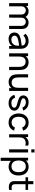

<svg xmlns="http://www.w3.org/2000/svg" viewBox="2304 -3098 1043 5692"><g transform="rotate(90 2826.0 -251.5)"><path d="M839.5 -346 838.5 0H746L747 -340.5Q747 -388.5 739 -414Q730.5 -441 705 -463.5Q689.5 -478 669 -486.5Q648.5 -495 626 -495Q597.5 -495 572.8 -483.5Q548 -472 531 -451Q514.5 -430 508.8 -408.2Q503 -386.5 503 -357.5V-346L502 0H409.5L410.5 -340.5Q410.5 -388.5 402.5 -414Q395 -440 368.5 -463.5Q353 -478 332.5 -486.5Q312 -495 289.5 -495Q261 -495 236.2 -483.5Q211.5 -472 195 -451Q178 -430 172.2 -408.2Q166.5 -386.5 166.5 -357.5V0H73V-562.5H156V-502Q184.5 -538 225.5 -557.5Q266.5 -577 313.5 -577Q349.5 -577 383.5 -566Q417.5 -555 441.5 -533.5Q465.5 -512.5 481.5 -484.5L485.5 -491.5Q499 -512 517 -528Q535 -544 556.2 -554.8Q577.5 -565.5 601.2 -571.2Q625 -577 650 -577Q686 -577 720 -566Q754 -555 778 -533.5Q817 -499 828.5 -457Q839.5 -417.5 839.5 -346Z M1343.5 0V-85.5Q1305 -31.5 1253.5 -8Q1202 15.5 1129 15.5Q1046.5 15.5 995 -31Q943.5 -78 943.5 -155Q943.5 -209.5 966.8 -248Q990 -286.5 1042.5 -312.5Q1081 -330 1129.5 -340.5Q1154.5 -346 1188.5 -351.5Q1222.5 -357 1266.5 -363.5L1332 -373Q1330 -430 1293 -459.8Q1256 -489.5 1195.5 -489.5Q1148 -489.5 1108.8 -474.5Q1069.5 -459.5 1037.5 -421L979 -483.5Q1022.5 -533 1078.2 -555.5Q1134 -578 1205 -578Q1248.5 -578 1288.5 -563.2Q1328.5 -548.5 1357 -523Q1426 -465 1426 -343.5V0ZM1333.5 -297Q1263.5 -286 1218.5 -278Q1173.5 -270 1152 -264.5Q1100.5 -254 1068.5 -228Q1036.5 -202 1036.5 -163.5Q1036.5 -120.5 1067.5 -92.5Q1099 -65.5 1147 -65.5Q1202.5 -65.5 1245.5 -88.2Q1288.5 -111 1311.5 -153Q1325.5 -180 1329.5 -210Q1331.5 -225.5 1332.5 -247Q1333.5 -268.5 1333.5 -297Z M2056 -273V0H1962.5V-270Q1962.5 -338.5 1950 -385Q1937.5 -431.5 1903 -458.5Q1864.5 -489.5 1805 -489.5Q1748.5 -489.5 1710.5 -456.5Q1673 -424 1661.5 -365.5Q1655 -340 1655 -288.5V0H1561.5V-562.5H1644.5V-489.5Q1648.5 -496 1654 -502.2Q1659.5 -508.5 1666.5 -515.5Q1693.5 -544 1730.8 -559Q1768 -574 1808.5 -576Q1812 -576.5 1817.5 -576.8Q1823 -577 1831 -577Q1917 -577 1975 -528Q2025 -487.5 2041 -424.5Q2056.5 -361.5 2056 -273Z M2676 -562.5V0H2592.5V-73Q2586 -64.5 2580.8 -58.2Q2575.5 -52 2570.5 -47Q2543.5 -18.5 2506 -3.5Q2468.5 11.5 2429 13.5Q2425 14 2419.5 14.2Q2414 14.5 2406 14.5Q2320 14.5 2262 -34.5Q2211.5 -75 2196 -138Q2180 -201 2181 -289.5V-562.5H2274.5V-292.5Q2274.5 -225 2287 -178Q2299.5 -131 2334 -104Q2372 -74 2427 -74Q2490 -74 2527 -107.5Q2564.5 -138.5 2576 -197Q2582 -223 2582 -275V-562.5Z M3169.5 -393.5Q3148.5 -446 3107.2 -471Q3066 -496 3011 -496Q2964 -496 2928.5 -475.5Q2893.5 -455.5 2893.5 -424Q2893.5 -409.5 2898.8 -398.8Q2904 -388 2914.5 -379.8Q2925 -371.5 2940.8 -365.2Q2956.5 -359 2977.5 -353Q2996.5 -347.5 3024.5 -339.8Q3052.5 -332 3090 -322Q3167.5 -301 3213.5 -258Q3260 -215 3260 -152Q3260 -115 3239.5 -78.5Q3219 -42 3186 -23Q3128 15.5 3034 15.5Q2978 15.5 2933 0.2Q2888 -15 2851.5 -51Q2808 -95.5 2790 -154L2874.5 -179Q2890.5 -133.5 2917 -109.5Q2959.5 -67.5 3034 -67.5Q3063 -67.5 3092 -74Q3121.5 -80.5 3139 -92.5Q3172.5 -114 3172.5 -153Q3172.5 -186 3146 -203.5Q3120 -220.5 3066 -236.5Q3019 -249.5 2988.5 -258.2Q2958 -267 2943.5 -272Q2909 -284.5 2885 -296.5Q2861 -308.5 2843.5 -327Q2825.5 -345 2816.2 -371Q2807 -397 2807 -421Q2807 -465.5 2833 -502Q2859 -538.5 2900.5 -557.5Q2951.5 -578 3011 -578Q3086.5 -578 3140 -551Q3181 -531 3212.5 -493.5Q3244.5 -457 3258 -415.5Z M3761 -387.5Q3751.5 -410.5 3736.5 -430.8Q3721.5 -451 3702.5 -463.5Q3665 -490.5 3612 -490.5Q3571.5 -490.5 3538.2 -475.5Q3505 -460.5 3482.5 -430Q3442 -376.5 3442 -281Q3442 -186.5 3482.5 -133.5Q3505 -103.5 3538.2 -88.2Q3571.5 -73 3612 -73Q3667.5 -73 3704.5 -99Q3738 -122.5 3759 -171L3852.5 -147Q3839 -110.5 3816 -79.2Q3793 -48 3763 -27Q3746.5 -15.5 3729.5 -7.5Q3712.5 0.5 3694.2 5.8Q3676 11 3655.8 13.2Q3635.5 15.5 3612 15.5Q3479 15.5 3408 -76Q3345 -157.5 3343 -281Q3345.5 -409 3408 -486.5Q3447 -533.5 3497 -555.8Q3547 -578 3613 -578Q3655.5 -578 3689 -569.8Q3722.5 -561.5 3754.5 -541.5Q3790.5 -520 3815.8 -487Q3841 -454 3852.5 -414.5Z M4296.5 -565.5V-478Q4253.5 -494 4209 -490.5Q4176 -489.5 4148.8 -478.5Q4121.5 -467.5 4102.5 -449Q4070.5 -419 4061.5 -379.5Q4052.5 -340.5 4052.5 -276V0H3959V-562.5H4042V-480Q4060.5 -511 4092.5 -535.5Q4145.5 -578 4224.5 -578Q4262.5 -578 4296.5 -565.5Z M4498.5 -753V-657.5H4406V-753ZM4498.5 -562.5V0H4406V-562.5Z M5182 -282.5Q5182 -154 5119.5 -75Q5102 -53 5080.2 -36.2Q5058.5 -19.5 5033.5 -8Q5008.5 3.5 4980.8 9.5Q4953 15.5 4924.5 15.5Q4871.5 15.5 4826.5 -1.5Q4781.5 -18.5 4748.5 -53V250H4655V-562.5H4738V-499Q4772.5 -536.5 4821.5 -557.2Q4870.5 -578 4924.5 -578Q4983.5 -578 5034.2 -555.2Q5085 -532.5 5119.5 -488.5Q5152 -448 5167 -394.2Q5182 -340.5 5182 -282.5ZM5083 -282.5Q5083 -379.5 5043.5 -431.5Q5021 -463 4987.2 -478.5Q4953.5 -494 4910 -494Q4870.5 -494 4837.5 -479.5Q4804.5 -465 4782 -436.5Q4738 -381.5 4738 -282.5Q4738 -235.5 4748.8 -194.8Q4759.5 -154 4782 -127Q4805 -98.5 4839.2 -84.2Q4873.5 -70 4913 -70Q4953.5 -70 4987.8 -85.5Q5022 -101 5044.5 -132.5Q5083 -184 5083 -282.5Z M5441 -216.5V-179Q5441 -156 5443.2 -141.5Q5445.5 -127 5452.5 -115.5Q5462 -98 5479 -88Q5496 -78 5518.5 -76Q5523 -75.5 5530.2 -75.2Q5537.5 -75 5547.5 -75Q5562.5 -75 5578.2 -76.2Q5594 -77.5 5611 -80V0Q5580 8.5 5533 8.5Q5517.5 8.5 5504 7.8Q5490.5 7 5478.5 5Q5439.5 -1 5412.8 -17.8Q5386 -34.5 5368.5 -66.5Q5356 -87.5 5352.2 -111.5Q5348.5 -135.5 5348.5 -170V-212.5V-486.5H5234V-562.5H5348.5V-718.5H5441V-562.5H5611V-486.5H5441Z"/></g></svg>

Font: Russisch Sans Medium
Style: Regular
Weight: 500
Width: 4
Designer: Michael Sharanda (font) & Cristiano Sobral (main changes)
Foundry: Michael Sharanda
Version: Version 2.00;September 8, 2020;FontCreator 13.0.0.2681 64-bi